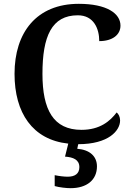

<svg xmlns="http://www.w3.org/2000/svg" viewBox="-20 -744 688 1004"><path d="M349 240C434 240 487 197 487 126C487 73 449 39 384 34L389 10C548 10 608 -61 608 -114C608 -133 600 -148 590 -156C556 -111 503 -65 406 -65C259 -65 202 -170 202 -358C202 -554 250 -664 387 -664C471 -664 499 -593 499 -529C568 -529 610 -562 610 -610C610 -674 538 -724 392 -724C171 -724 56 -574 56 -358C56 -154 150 -13 337 7L320 75C363 78 395 91 395 130C395 164 372 180 334 180C316 180 290 177 266 172V229C290 236 328 240 349 240Z"/></svg>

Font: Noto Serif Tamil SemiBold
Style: Italic
Weight: 600
Italic angle: -12°
Designer: Indian Type Foundry, Tom Grace, and the Monotype Design Team
Foundry: Monotype Imaging Inc.
Version: Version 2.003